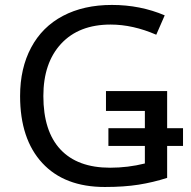

<svg xmlns="http://www.w3.org/2000/svg" viewBox="-20 -744 768 774"><path d="M407.2 -377H653.8V-227.1H717.8V-155.8H653.8V-26.9Q597.2 -8.8 538.6 0.5Q480 9.8 402.8 9.8Q239.7 9.8 150.4 -86.9Q61 -183.6 61 -356.9Q61 -468.8 105.5 -552.2Q149.9 -635.7 233.6 -679.9Q317.4 -724.1 431.2 -724.1Q545.4 -724.1 644 -682.1L609.9 -604Q515.6 -645 425.8 -645Q298.3 -645 226.6 -567.9Q154.8 -490.7 154.8 -356.9Q154.8 -215.3 223.6 -141.6Q292.5 -67.9 423.8 -67.9Q495.6 -67.9 564 -85V-155.8H417V-227.1H564V-296.9H407.2Z"/></svg>

Font: Noto Sans Southeast Asian
Style: Regular
Weight: 400
Designer: Monotype Design Team
Foundry: Monotype Imaging Inc.
Version: Version 1.06 uh; ttfautohint (v1.4.1)